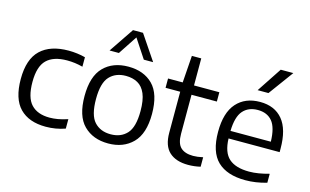

<svg xmlns="http://www.w3.org/2000/svg" viewBox="-96 -1076 2184 1354"><g transform="rotate(15 995.5 -399.0)"><path d="M307.5 9.5Q184.5 9.5 118 -58.5Q51.5 -126.5 51.5 -271Q51.5 -415.5 122.5 -483.2Q193.5 -551 327 -551Q358.5 -551 389.8 -547Q421 -543 449 -535.5V-466.5Q420 -474 392 -477.8Q364 -481.5 334.5 -481.5Q235 -481.5 185.8 -433.2Q136.5 -385 136.5 -272.5Q136.5 -158 182.8 -108.8Q229 -59.5 317.5 -59.5Q346 -59.5 377.8 -65Q409.5 -70.5 449 -83.5V-14.5Q381.5 9.5 307.5 9.5Z M763.5 9.5Q652 9.5 584.5 -58Q517 -125.5 517 -271Q517 -415.5 584 -483.2Q651 -551 763.5 -551Q876.5 -551 943 -484Q1009.5 -417 1009.5 -271Q1009.5 -127 941.8 -58.8Q874 9.5 763.5 9.5ZM763.5 -57.5Q838.5 -57.5 882.2 -105.2Q926 -153 926 -270Q926 -349 906.2 -395.8Q886.5 -442.5 849.8 -463Q813 -483.5 763.5 -483.5Q688.5 -483.5 644.5 -436.2Q600.5 -389 600.5 -272Q600.5 -153.5 644.5 -105.5Q688.5 -57.5 763.5 -57.5ZM604.5 -626.5 727 -808H800L922.5 -626.5H854.5L763.5 -764.5L672.5 -626.5Z M1347.5 9.5Q1258.5 9.5 1209.8 -35Q1161 -79.5 1161 -175.5V-474.5H1054V-542.5H1161L1175 -740H1243.5V-542.5H1428.5V-474.5H1243.5V-190Q1243.5 -119 1274.5 -90Q1305.5 -61 1365.5 -61Q1396 -61 1437 -70V-1Q1392.5 9.5 1347.5 9.5Z M1765 9.5Q1631 9.5 1561.5 -57.2Q1492 -124 1492 -271Q1492 -411 1554.2 -481Q1616.5 -551 1725 -551Q1832 -551 1890.2 -480.8Q1948.5 -410.5 1948.5 -269V-244.5H1575.5Q1578.5 -143 1627.8 -99.5Q1677 -56 1775 -56Q1808.5 -56 1844.8 -62Q1881 -68 1920.5 -79V-13.5Q1878.5 -1.5 1840.5 4Q1802.5 9.5 1765 9.5ZM1724 -492Q1655.5 -492 1616.5 -447.5Q1577.5 -403 1575 -299.5H1869.5Q1867 -402.5 1829.8 -447.2Q1792.5 -492 1724 -492ZM1685.5 -626.5 1805.5 -808H1897.5L1764.5 -626.5Z"/></g></svg>

Font: Encode Sans SmExp
Style: Regular
Weight: 400
Width: 6
Designer: Multiple Designers
Foundry: Impallari Type
Version: Version 3.002; ttfautohint (v1.8.3) -l 8 -r 50 -G 200 -x 14 